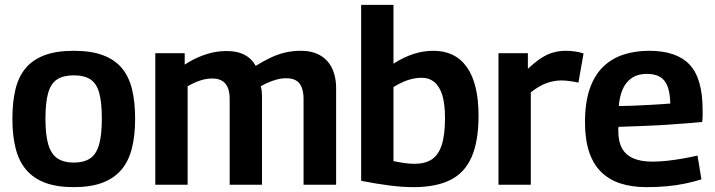

<svg xmlns="http://www.w3.org/2000/svg" viewBox="-20 -760 2942 790"><path d="M31 -271Q31 -340 43.5 -392Q56 -444 85 -479Q114 -514 162.5 -532.5Q211 -551 283 -551Q356 -551 404.5 -532.5Q453 -514 482 -479Q511 -444 523.5 -392Q536 -340 536 -271Q536 -202 522.5 -149Q509 -96 479 -61Q449 -26 401 -8Q353 10 283 10Q214 10 166 -8Q118 -26 88 -61Q58 -96 44.5 -149Q31 -202 31 -271ZM167 -271Q167 -204 179 -164.5Q191 -125 217 -108Q243 -91 283 -91Q325 -91 350.5 -108Q376 -125 387.5 -164.5Q399 -204 399 -271Q399 -338 388.5 -377Q378 -416 352.5 -433Q327 -450 283 -450Q240 -450 214.5 -433Q189 -416 178 -377Q167 -338 167 -271Z M619 0V-541H740V-494Q769 -513 797 -525Q825 -537 853.5 -543.5Q882 -550 911 -550Q942 -550 965 -543Q988 -536 1004.5 -522.5Q1021 -509 1032 -489Q1063 -508 1092 -522Q1121 -536 1152 -543.5Q1183 -551 1218 -551Q1248 -551 1271.5 -543.5Q1295 -536 1312.5 -522Q1330 -508 1341 -489Q1352 -470 1357.5 -447Q1363 -424 1363 -398V0H1229V-356Q1229 -372 1225.5 -387Q1222 -402 1214.5 -413.5Q1207 -425 1193 -431.5Q1179 -438 1158 -438Q1138 -438 1119.5 -433Q1101 -428 1084.5 -421Q1068 -414 1053 -405Q1056 -395 1057 -385Q1058 -375 1058 -366V0H925V-356Q925 -371 921.5 -386Q918 -401 910 -412.5Q902 -424 888 -430.5Q874 -437 853 -437Q835 -437 818.5 -433Q802 -429 785.5 -422Q769 -415 752 -405V0Z M1466 -16V-740H1599V-498Q1641 -525 1681.5 -538Q1722 -551 1763 -551Q1854 -551 1901.5 -483Q1949 -415 1949 -284Q1949 -180 1921 -115Q1893 -50 1834 -20Q1775 10 1681 10Q1635 10 1581 3Q1527 -4 1466 -16ZM1599 -97Q1624 -92 1645 -89Q1666 -86 1685 -86Q1729 -86 1756.5 -104Q1784 -122 1797.5 -163.5Q1811 -205 1811 -274Q1811 -332 1800 -368Q1789 -404 1767.5 -422Q1746 -440 1714 -440Q1696 -440 1678 -436Q1660 -432 1641 -424Q1622 -416 1599 -402Z M2152 -541V-477Q2180 -503 2204.5 -519.5Q2229 -536 2254.5 -543.5Q2280 -551 2308 -551Q2326 -551 2344.5 -548.5Q2363 -546 2381 -540L2360 -420Q2342 -424 2323.5 -426.5Q2305 -429 2289 -429Q2260 -429 2229 -418Q2198 -407 2164 -380V0H2031V-541Z M2640 10Q2579 10 2532 -5.5Q2485 -21 2452.5 -53.5Q2420 -86 2403.5 -136.5Q2387 -187 2387 -257Q2387 -338 2406.5 -394.5Q2426 -451 2462 -485.5Q2498 -520 2546 -535.5Q2594 -551 2651 -551Q2764 -551 2817.5 -494Q2871 -437 2871 -308Q2871 -299 2871 -285Q2871 -271 2869 -258Q2846 -256 2810 -253Q2774 -250 2729 -247Q2684 -244 2632 -242Q2580 -240 2525 -238Q2524 -235 2524 -231Q2524 -227 2524 -223Q2524 -177 2539.5 -149.5Q2555 -122 2586 -108.5Q2617 -95 2664 -95Q2694 -95 2725.5 -98.5Q2757 -102 2788.5 -107.5Q2820 -113 2850 -120L2866 -22Q2834 -12 2798 -4.5Q2762 3 2723 6.5Q2684 10 2640 10ZM2526 -324Q2561 -324 2593.5 -325.5Q2626 -327 2655 -328.5Q2684 -330 2705 -331.5Q2726 -333 2738 -334Q2737 -378 2726.5 -405Q2716 -432 2695 -444Q2674 -456 2641 -456Q2621 -456 2602 -450Q2583 -444 2567 -429Q2551 -414 2540.5 -389Q2530 -364 2526 -324Z"/></svg>

Font: Georama ExtraCondensed Thin SemiBold
Style: Regular
Weight: 600
Version: Version 1.001